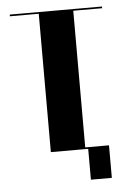

<svg xmlns="http://www.w3.org/2000/svg" viewBox="-47 -531 447 676"><g transform="rotate(-5 176.0 -193.0)"><path d="M339 -489H237V0H115V-489H13V-495H339ZM223 -6H321V109H247V0H223Z"/></g></svg>

Font: Moniqa Black Display
Style: Regular
Weight: 900
Designer: Rajesh Rajput
Foundry: Rajesh Rajput
Version: Version 1.000